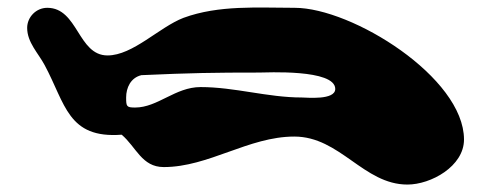

<svg xmlns="http://www.w3.org/2000/svg" viewBox="-20 -655 1326 516"><path d="M771 -288C894 -288 957 -159 1075 -159C1138 -159 1227 -208 1227 -280C1227 -447 926 -634 772 -634C674 -634 568 -642 473 -607C408 -582 337 -506 269 -506C189 -506 190 -634 107 -634C77 -634 53 -609 53 -580C53 -541 83 -512 100 -480C156 -376 162 -282 307 -293C346 -260 361 -206 420 -206C541 -206 648 -288 771 -288ZM319 -393C319 -419 331 -446 360 -453C493 -459 557 -460 675 -460C694 -460 881 -470 881 -416C881 -385 804 -393 791 -393C699 -393 611 -421 519 -421C451 -421 404 -366 343 -366C320 -366 319 -369 319 -393Z"/></svg>

Font: CISF Camouflage Kit
Style: Ste
Weight: 400
Designer: Robert Jablonski, Jasper
Foundry: Cannot Into Space Fonts
Version: Version 1.27